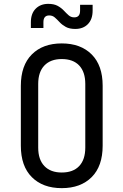

<svg xmlns="http://www.w3.org/2000/svg" viewBox="-20 -965 640 995"><path d="M300 10Q202 10 145 -47Q88 -104 88 -210V-520Q88 -626 145 -683Q202 -740 300 -740Q398 -740 455 -683Q512 -626 512 -521V-210Q512 -104 455 -47Q398 10 300 10ZM300 -71Q359 -71 390.5 -104.5Q422 -138 422 -200V-530Q422 -592 390.5 -625.5Q359 -659 300 -659Q242 -659 210 -625.5Q178 -592 178 -530V-200Q178 -138 210 -104.5Q242 -71 300 -71ZM370 -815Q340 -815 321 -825.5Q302 -836 289 -850Q276 -864 264 -874.5Q252 -885 235 -885Q205 -885 205 -850V-820H140V-850Q140 -895 165 -920Q190 -945 230 -945Q260 -945 279 -934.5Q298 -924 311 -910Q324 -896 336 -885.5Q348 -875 365 -875Q395 -875 395 -910V-940H460V-910Q460 -865 435.5 -840Q411 -815 370 -815Z"/></svg>

Font: JetBrainsMono NFM
Style: Regular
Weight: 400
Monospace: yes
Designer: Philipp Nurullin, Konstantin Bulenkov
Foundry: JetBrains
Version: Version 2.304; ttfautohint (v1.8.4.7-5d5b);Nerd Fonts 3.3.0